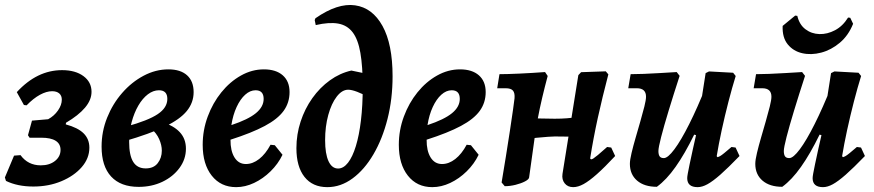

<svg xmlns="http://www.w3.org/2000/svg" viewBox="-23 -758 3597 790"><path d="M114.5 9.5Q49 9.5 1.6 -13.6L-2.9 -27.8L34.8 -117.6L61.4 -119.7Q92.1 -77.7 144.8 -77.7Q180.7 -77.7 203.4 -95.8Q226.1 -113.9 226.1 -141.3Q226.1 -166.1 206.1 -178.7Q186.1 -191.4 146.6 -191.4H98.7L92.1 -201.5L108.6 -261.7L175.1 -267.4Q199.8 -280.8 215.6 -303.5Q231.3 -326.2 231.3 -347.9Q231.3 -364.5 220.8 -373.6Q210.2 -382.7 191.3 -382.7Q168.5 -382.7 141.3 -368Q114.2 -353.2 86.5 -324.6L75.4 -326L46.1 -378.9Q129.4 -469.4 232.3 -469.4Q287.1 -469.4 320.3 -444.9Q353.6 -420.4 353.6 -380.3Q353.6 -346.8 326.8 -315Q300 -283.2 248.6 -253L247.6 -246.2Q297.4 -232.8 321.1 -209.3Q344.7 -185.8 344.7 -150.4Q344.7 -106.6 313.3 -70.4Q281.8 -34.2 229.6 -12.4Q177.3 9.5 114.5 9.5Z M547.7 10.9Q473.5 10.9 434.3 -31.6Q395 -74.1 395 -154.8Q395 -217.2 417.9 -274.1Q440.7 -331 479.7 -375.6Q518.6 -420.3 567.9 -446.4Q617.2 -472.6 670 -472.6Q719.6 -472.6 746.6 -448.3Q773.7 -424 773.7 -378.8Q773.7 -335.9 745.7 -301.4Q717.7 -266.9 655.6 -237.1Q593.5 -207.3 489 -176.9L495.4 -236.9Q586.6 -261.9 626 -288.4Q665.5 -314.8 665.5 -351.1Q665.5 -386.6 630.9 -386.6Q607.5 -386.6 585.5 -370Q563.5 -353.3 546.2 -323.6Q529 -294 518.7 -255.6Q508.4 -217.2 508.4 -174.2Q508.4 -118.6 525.2 -91.8Q541.9 -65.1 576.4 -65.1Q609.3 -65.1 626 -86.7Q642.8 -108.4 642.8 -138.2Q642.8 -160.9 631.9 -185.6Q621.1 -210.3 598.3 -229.3L645.7 -254.5Q691 -241.5 716.5 -214.4Q742 -187.3 742 -146.3Q742 -102.8 715.5 -66.9Q689.1 -31 645.2 -10Q601.3 10.9 547.7 10.9Z M1168.4 -379.2Q1168.4 -335.4 1143.9 -301.7Q1119.5 -268 1066.3 -239.7Q1013.2 -211.3 925.4 -183.2Q925 -137.3 941.8 -110.2Q958.6 -83.1 988.7 -83.1Q1016.9 -83.1 1043.3 -103.7Q1069.7 -124.3 1090.1 -162.4L1107.7 -160.5L1139.4 -121.2Q1121.3 -83.5 1090.2 -53Q1059.2 -22.6 1022.5 -5.3Q985.8 12 948.7 12Q885.6 12 848.3 -35.2Q811 -82.4 811 -162Q811 -222.7 831.7 -278.4Q852.3 -334.2 887.7 -378Q923.1 -421.8 968.4 -447.2Q1013.6 -472.6 1062.8 -472.6Q1112.5 -472.6 1140.4 -448.1Q1168.4 -423.5 1168.4 -379.2ZM1028.6 -386.6Q1006.2 -386.6 985.8 -368.3Q965.5 -350 950.6 -317.7Q935.6 -285.4 929 -243.3Q998 -266.2 1029.9 -292.4Q1061.8 -318.5 1061.8 -351Q1061.8 -386.6 1028.6 -386.6Z M1323.8 12Q1263.1 12 1229.8 -30.2Q1196.6 -72.3 1196.6 -148.2Q1196.6 -204.9 1213.9 -257.7Q1231.1 -310.4 1262.1 -354.1Q1293.1 -397.7 1334.3 -427.4Q1375.5 -457.1 1422.7 -467.7L1534.5 -444.3L1493.9 -357.9Q1469.8 -371.4 1446.7 -380.2Q1423.6 -388.9 1409.8 -388.9Q1384.4 -388.9 1362.5 -360.5Q1340.7 -332.2 1327.7 -284.9Q1314.7 -237.5 1314.7 -181.4Q1314.7 -125.4 1328.6 -95Q1342.6 -64.6 1368.2 -64.6Q1390.3 -64.6 1409 -88.6Q1427.6 -112.6 1441.2 -156.8Q1454.8 -201.1 1462.1 -262.6Q1469.5 -324.1 1469.5 -399.6Q1469.5 -485.1 1459.8 -540.7Q1450.2 -596.2 1427.8 -625.4Q1405.4 -654.5 1368.2 -661Q1330.9 -667.5 1276.1 -654.8L1271.9 -675.5L1274.9 -682.9Q1366.1 -746.3 1437.8 -736.1Q1509.5 -726 1550.9 -651.1Q1592.3 -576.2 1592.3 -444.1Q1592.3 -350.7 1571.4 -268.4Q1550.5 -186 1513.5 -123Q1476.6 -59.9 1427.8 -24Q1379 12 1323.8 12Z M1975.4 -379.2Q1975.4 -335.4 1950.9 -301.7Q1926.5 -268 1873.3 -239.7Q1820.2 -211.3 1732.4 -183.2Q1732 -137.3 1748.8 -110.2Q1765.6 -83.1 1795.7 -83.1Q1823.9 -83.1 1850.3 -103.7Q1876.7 -124.3 1897.1 -162.4L1914.7 -160.5L1946.4 -121.2Q1928.3 -83.5 1897.2 -53Q1866.2 -22.6 1829.5 -5.3Q1792.8 12 1755.7 12Q1692.6 12 1655.3 -35.2Q1618 -82.4 1618 -162Q1618 -222.7 1638.7 -278.4Q1659.3 -334.2 1694.7 -378Q1730.1 -421.8 1775.4 -447.2Q1820.6 -472.6 1869.8 -472.6Q1919.5 -472.6 1947.4 -448.1Q1975.4 -423.5 1975.4 -379.2ZM1835.6 -386.6Q1813.2 -386.6 1792.8 -368.3Q1772.5 -350 1757.6 -317.7Q1742.6 -285.4 1736 -243.3Q1805 -266.2 1836.9 -292.4Q1868.8 -318.5 1868.8 -351Q1868.8 -386.6 1835.6 -386.6Z M2053.8 8.1 2040.9 -7.2Q2049.6 -58.5 2058.5 -114.1Q2067.3 -169.7 2075.1 -220.1Q2082.9 -270.4 2087.8 -306.2Q2092.8 -342 2094.1 -353.6Q2095.9 -375.5 2087.6 -385.2Q2079.2 -394.9 2057.5 -394.9H2022.8L2032.1 -452.8Q2062.5 -452.8 2114.7 -455.2Q2166.9 -457.6 2219.7 -461.5L2230.5 -445.4Q2218.5 -400.6 2208.1 -356.6Q2197.7 -312.6 2189.8 -270.5Q2182 -228.5 2176.4 -187.8L2154.1 -28Q2153.2 -20 2137.1 -11.6Q2121 -3.2 2098.1 2.5Q2075.3 8.1 2053.8 8.1ZM2134.3 -185.4 2148.6 -271.8Q2176.6 -271.4 2204.2 -270.4Q2231.8 -269.5 2259.4 -269.5Q2287.2 -269.5 2309.3 -271.3Q2331.5 -273.1 2363.3 -277.3L2352 -195.5L2260.1 -196.5Q2253 -196.5 2232.6 -195.2Q2212.2 -193.9 2185.8 -191.2Q2159.4 -188.4 2134.3 -185.4ZM2491.9 -150.9 2508.1 -116.1Q2464.8 -69.6 2433 -41.4Q2401.2 -13.2 2378.2 -0.6Q2355.2 12 2335.5 12Q2312.8 12 2300.4 -3.7Q2288 -19.3 2291.4 -42.4L2356.6 -448.8L2368 -461L2469.5 -464.5L2480.1 -452Q2455.2 -357 2436.7 -272.9Q2418.3 -188.9 2405.2 -105.9L2408.7 -102.3Q2412.8 -102.3 2418.4 -105.9Q2424.1 -109.5 2437.1 -120.2Q2450.1 -130.9 2475 -153.2Z M2679.7 10.6Q2628 10.6 2598.4 -14.8Q2568.7 -40.3 2568.7 -83.7Q2568.7 -99.8 2575.6 -128.6Q2582.4 -157.4 2592.3 -191.3Q2602.1 -225.2 2611.8 -258.8Q2621.4 -292.4 2628.3 -319.6Q2635.1 -346.8 2635.1 -360.3Q2635.1 -394.9 2597.1 -394.9H2562L2571.8 -452.8Q2594.1 -452.8 2625.6 -454Q2657.1 -455.2 2692.7 -457.4Q2728.4 -459.6 2761.3 -461.5L2773.4 -445.9Q2748.1 -368.2 2728.3 -303.1Q2708.5 -238 2697.3 -194.3Q2686.1 -150.6 2686.1 -136.7Q2686.1 -121.8 2691.1 -114.7Q2696.1 -107.5 2708.5 -107.5Q2724.9 -107.5 2752 -143.9Q2779.2 -180.3 2812.8 -247.3Q2846.5 -314.2 2882.8 -405.3L2857.8 -197L2833.3 -204.1Q2794.6 -124.9 2756.8 -71.5Q2719.1 -18 2679.7 10.6ZM2847.4 12Q2804.6 12 2804.6 -25Q2804.6 -31 2807 -44.2Q2809.3 -57.4 2814.4 -81.7Q2819.5 -106 2828 -144.9Q2836.6 -183.8 2849.5 -239.7L2855 -295.4L2880.4 -457.1L2894.3 -464.1L2993.5 -458.7L3004.1 -445.3Q2989.5 -398.3 2974.3 -339.6Q2959.2 -281 2946.5 -222.6Q2933.9 -164.1 2925.9 -115.3L2929.3 -111.3Q2934.3 -112.7 2940.1 -115.9Q2946 -119.2 2957 -128.2Q2968 -137.1 2986.7 -153.2L3003.7 -150.9L3019.8 -116.1Q2972.5 -67.2 2941 -39.4Q2909.4 -11.7 2887.7 0.1Q2866 12 2847.4 12Z M3195.7 10.6Q3144 10.6 3114.4 -14.8Q3084.7 -40.3 3084.7 -83.7Q3084.7 -99.8 3091.6 -128.6Q3098.4 -157.4 3108.3 -191.3Q3118.1 -225.2 3127.8 -258.8Q3137.4 -292.4 3144.3 -319.6Q3151.1 -346.8 3151.1 -360.3Q3151.1 -394.9 3113.1 -394.9H3078L3087.8 -452.8Q3110.1 -452.8 3141.6 -454Q3173.1 -455.2 3208.7 -457.4Q3244.4 -459.6 3277.3 -461.5L3289.4 -445.9Q3264.1 -368.2 3244.3 -303.1Q3224.5 -238 3213.3 -194.3Q3202.1 -150.6 3202.1 -136.7Q3202.1 -121.8 3207.1 -114.7Q3212.1 -107.5 3224.5 -107.5Q3240.9 -107.5 3268 -143.9Q3295.2 -180.3 3328.8 -247.3Q3362.5 -314.2 3398.8 -405.3L3373.8 -197L3349.3 -204.1Q3310.6 -124.9 3272.8 -71.5Q3235.1 -18 3195.7 10.6ZM3363.4 12Q3320.6 12 3320.6 -25Q3320.6 -31 3323 -44.2Q3325.3 -57.4 3330.4 -81.7Q3335.5 -106 3344 -144.9Q3352.6 -183.8 3365.5 -239.7L3371 -295.4L3396.4 -457.1L3410.3 -464.1L3509.5 -458.7L3520.1 -445.3Q3505.5 -398.3 3490.3 -339.6Q3475.2 -281 3462.5 -222.6Q3449.9 -164.1 3441.9 -115.3L3445.3 -111.3Q3450.3 -112.7 3456.1 -115.9Q3462 -119.2 3473 -128.2Q3484 -137.1 3502.7 -153.2L3519.7 -150.9L3535.8 -116.1Q3488.5 -67.2 3457 -39.4Q3425.4 -11.7 3403.7 0.1Q3382 12 3363.4 12ZM3487.2 -660.1Q3467.9 -611.9 3432.5 -582.1Q3397.1 -552.3 3355.9 -541.5Q3314.6 -530.7 3277.8 -539.1Q3241 -547.5 3218.2 -575.5Q3195.3 -603.6 3197.3 -651.4L3248.7 -693.8L3257.6 -692.8Q3266 -656.6 3291 -637.7Q3315.9 -618.8 3348.5 -617.8Q3381 -616.8 3412.9 -633.7Q3444.8 -650.6 3466.5 -685.8L3475.4 -684.8Z"/></svg>

Font: Alegreya
Style: Italic
Weight: 400
Italic angle: -7°
Designer: Juan Pablo del Peral
Foundry: Huerta Tipografica
Version: Version 2.009